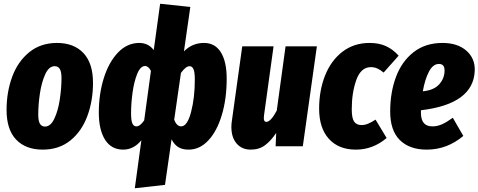

<svg xmlns="http://www.w3.org/2000/svg" viewBox="-20 -780 2552 1024"><path d="M15 -194Q15 -289 45 -370.5Q75 -452 136 -501.5Q197 -551 284 -551Q374 -551 425 -497Q476 -443 476 -338Q476 -243 446 -161.5Q416 -80 355.5 -31Q295 18 208 18Q117 18 66 -35.5Q15 -89 15 -194ZM308 -364Q308 -397 299 -412Q290 -427 272 -427Q241 -427 221.5 -384.5Q202 -342 193 -282.5Q184 -223 184 -169Q184 -135 193 -120Q202 -105 220 -105Q250 -105 270 -147.5Q290 -190 299 -250.5Q308 -311 308 -364Z M734 -32Q693 18 637 18Q574 18 540.5 -34.5Q507 -87 507 -180Q507 -278 533.5 -363Q560 -448 609 -499.5Q658 -551 723 -551Q771 -551 800 -513L834 -760L995 -743L961 -506Q1005 -551 1068 -551Q1127 -551 1158 -501Q1189 -451 1189 -361Q1189 -253 1163 -166.5Q1137 -80 1091 -31Q1045 18 986 18Q953 18 931.5 5Q910 -8 895 -37L860 206L699 224ZM749 -138 785 -402Q771 -428 754 -428Q729 -428 712 -386.5Q695 -345 687 -286.5Q679 -228 679 -177Q679 -137 686 -121.5Q693 -106 707 -106Q727 -106 749 -138ZM1019 -355Q1019 -395 1012 -411Q1005 -427 991 -427Q971 -427 945 -391L909 -141Q923 -106 946 -106Q979 -106 999 -182.5Q1019 -259 1019 -355Z M1214 -103Q1214 -120 1217 -138L1272 -533H1439L1388 -164Q1387 -159 1387 -150Q1387 -130 1400 -130Q1424 -130 1456 -190L1503 -533H1670L1595 0H1450L1453 -71Q1425 -29 1393.5 -5.5Q1362 18 1317 18Q1270 18 1242 -14.5Q1214 -47 1214 -103Z M2106 -483 2026 -393Q2008 -408 1992 -415Q1976 -422 1958 -422Q1905 -422 1880.5 -354Q1856 -286 1856 -197Q1856 -149 1869 -131Q1882 -113 1908 -113Q1925 -113 1942.5 -120Q1960 -127 1983 -142L2042 -44Q1969 18 1878 18Q1786 18 1734 -39.5Q1682 -97 1682 -200Q1682 -298 1714 -378Q1746 -458 1807 -504.5Q1868 -551 1951 -551Q2001 -551 2038.5 -534Q2076 -517 2106 -483Z M2512 -404Q2506 -225 2225 -192V-178Q2225 -106 2286 -106Q2312 -106 2337 -117Q2362 -128 2395 -152L2451 -55Q2364 18 2256 18Q2164 18 2112.5 -33Q2061 -84 2061 -185Q2061 -287 2092 -370Q2123 -453 2186 -502Q2249 -551 2340 -551Q2420 -551 2467 -510Q2514 -469 2512 -404ZM2351 -404Q2351 -439 2321 -439Q2289 -439 2267.5 -397.5Q2246 -356 2235 -293Q2295 -299 2323 -331Q2351 -363 2351 -404Z"/></svg>

Font: Fira Sans Extra Condensed ExtraBold
Style: Italic
Weight: 800
Width: 3
Italic angle: -8°
Designer: Carrois Corporate & Edenspiekermann AG
Foundry: Carrois Corporate GbR & Edenspiekermann AG
Version: Version 4.203